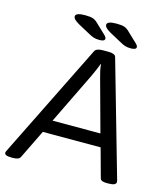

<svg xmlns="http://www.w3.org/2000/svg" viewBox="-133 -962 932 1062"><g transform="rotate(15 333.0 -431.0)"><path d="M33 2Q-8 2 -8 -15Q-8 -19 -3 -29L321 -684Q330 -702 368 -702H399Q437 -702 442 -684L629 -29Q631 -22 631 -17Q631 -9 621 -3.5Q611 2 586 2H578Q562 2 552 -1.5Q542 -5 539 -16L494 -180H163L83 -16Q78 -5 66 -1.5Q54 2 39 2ZM343 -550 199 -254H473L392 -550Q387 -567 382.5 -587.5Q378 -608 377 -625H375Q370 -612 361.5 -591.5Q353 -571 343 -550ZM333 -752Q313 -752 299.5 -756.5Q286 -761 265 -773L204 -806Q182 -819 175 -827Q168 -835 168 -843Q168 -864 223 -864Q254 -864 268.5 -858.5Q283 -853 295 -841L355 -784Q364 -775 364 -767Q364 -752 333 -752ZM513 -752Q493 -752 479.5 -756.5Q466 -761 445 -773L384 -806Q362 -819 355 -827Q348 -835 348 -843Q348 -864 403 -864Q434 -864 448.5 -858.5Q463 -853 475 -841L535 -784Q544 -775 544 -767Q544 -752 513 -752Z"/></g></svg>

Font: Asap Semi Expanded Semi Expanded Regular
Style: Italic
Weight: 400
Width: 6
Italic angle: -6°
Designer: Pablo Cosgaya
Foundry: Omnibus-Type
Version: Version 3.001; ttfautohint (v1.8.4.7-5d5b)